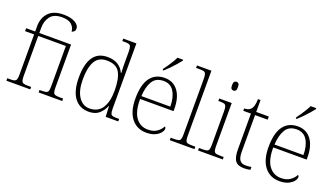

<svg xmlns="http://www.w3.org/2000/svg" viewBox="-69 -1303 3180 1835"><g transform="rotate(20 1521.0 -385.5)"><path d="M34 0V-25H70Q108 -25 120 -37.5Q132 -50 132 -98V-506H40V-536H132V-589Q132 -675 182.5 -728Q233 -781 335 -781Q406 -781 450 -756.5Q494 -732 494 -695Q494 -678 484 -667.5Q474 -657 459 -654Q459 -691 428 -721.5Q397 -752 329 -752Q246 -752 210 -705Q174 -658 174 -589V-536H497V-98Q497 -64 503 -48.5Q509 -33 525.5 -29Q542 -25 576 -25H602V0H362V-25H377Q410 -25 427 -29Q444 -33 449.5 -48Q455 -63 455 -97V-506H174V-98Q174 -66 179.5 -50.5Q185 -35 199.5 -30Q214 -25 242 -25H277V0Z M873 10Q779 10 726.5 -60.5Q674 -131 674 -267Q674 -402 721.5 -473Q769 -544 867 -544Q931 -544 973.5 -517.5Q1016 -491 1036 -445H1041Q1039 -472 1038.5 -499.5Q1038 -527 1038 -548V-659Q1038 -695 1032 -711Q1026 -727 1011 -731Q996 -735 968 -735H946V-760H1080V-97Q1080 -64 1085.5 -48.5Q1091 -33 1107.5 -29Q1124 -25 1158 -25H1172V0H1044L1039 -107H1036Q1014 -55 976 -22.5Q938 10 873 10ZM872 -22Q958 -24 998.5 -88Q1039 -152 1039 -265Q1039 -386 1003.5 -448Q968 -510 872 -510Q789 -510 752.5 -446Q716 -382 716 -264Q716 -147 759 -84Q802 -21 872 -22Z M1459 10Q1363 10 1307 -60.5Q1251 -131 1251 -262Q1251 -404 1302.5 -473.5Q1354 -543 1450 -543Q1536 -543 1585.5 -477.5Q1635 -412 1635 -294V-273H1295Q1294 -147 1340 -85Q1386 -23 1463 -23Q1519 -23 1554.5 -48Q1590 -73 1607 -107Q1618 -101 1618 -86Q1618 -68 1600 -45.5Q1582 -23 1547 -6.5Q1512 10 1459 10ZM1591 -303Q1591 -396 1555.5 -454Q1520 -512 1449 -512Q1371 -512 1336.5 -455.5Q1302 -399 1297 -303ZM1403 -619Q1418 -638 1435.5 -664Q1453 -690 1469.5 -717Q1486 -744 1496 -766H1553V-756Q1540 -739 1515 -710Q1490 -681 1462 -652.5Q1434 -624 1413 -606H1403Z M1696 0V-25H1723Q1756 -25 1773 -29Q1790 -33 1795.5 -48.5Q1801 -64 1801 -98V-659Q1801 -695 1795 -711Q1789 -727 1774 -731Q1759 -735 1731 -735H1696V-760H1843V-98Q1843 -64 1848.5 -48.5Q1854 -33 1870.5 -29Q1887 -25 1921 -25H1947V0Z M2105 -653Q2092 -653 2083.5 -662.5Q2075 -672 2075 -698Q2075 -724 2083.5 -733.5Q2092 -743 2105 -743Q2119 -743 2127 -733.5Q2135 -724 2135 -698Q2135 -672 2127 -662.5Q2119 -653 2105 -653ZM1984 0V-25H2011Q2044 -25 2061 -29Q2078 -33 2083.5 -48Q2089 -63 2089 -97V-435Q2089 -471 2083 -487Q2077 -503 2062 -507Q2047 -511 2019 -511H2004V-536H2131V-98Q2131 -64 2136.5 -48.5Q2142 -33 2158.5 -29Q2175 -25 2209 -25H2235V0Z M2453 10Q2391 10 2364.5 -24Q2338 -58 2338 -142V-504H2260V-528Q2302 -528 2326 -551Q2337 -562 2345 -586.5Q2353 -611 2354 -657H2380V-536H2508V-504H2380V-134Q2380 -72 2398.5 -46.5Q2417 -21 2458 -21Q2488 -21 2517 -26V3Q2486 10 2453 10Z M2813 10Q2717 10 2661 -60.5Q2605 -131 2605 -262Q2605 -404 2656.5 -473.5Q2708 -543 2804 -543Q2890 -543 2939.5 -477.5Q2989 -412 2989 -294V-273H2649Q2648 -147 2694 -85Q2740 -23 2817 -23Q2873 -23 2908.5 -48Q2944 -73 2961 -107Q2972 -101 2972 -86Q2972 -68 2954 -45.5Q2936 -23 2901 -6.5Q2866 10 2813 10ZM2945 -303Q2945 -396 2909.5 -454Q2874 -512 2803 -512Q2725 -512 2690.5 -455.5Q2656 -399 2651 -303ZM2757 -619Q2772 -638 2789.5 -664Q2807 -690 2823.5 -717Q2840 -744 2850 -766H2907V-756Q2894 -739 2869 -710Q2844 -681 2816 -652.5Q2788 -624 2767 -606H2757Z"/></g></svg>

Font: Noto Serif ExtraLight
Style: Regular
Weight: 200
Designer: Monotype Design Team
Foundry: Monotype Imaging Inc.
Version: Version 2.015; ttfautohint (v1.8.4.7-5d5b)